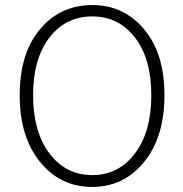

<svg xmlns="http://www.w3.org/2000/svg" viewBox="-20 -729 726 760"><path d="M345 11Q219 11 138.5 -88Q58 -187 58 -352Q58 -518 138.5 -613.5Q219 -709 345 -709Q470 -709 550.5 -613Q631 -517 631 -352Q631 -187 550.5 -88Q470 11 345 11ZM345 -36Q450 -36 514.5 -122Q579 -208 579 -352Q579 -496 514.5 -580Q450 -664 345 -664Q240 -664 175.5 -580Q111 -496 111 -352Q111 -208 175.5 -122Q240 -36 345 -36Z"/></svg>

Font: LXGW 975 Gothic SC 200W
Style: Regular
Weight: 200
Version: Version 2.01;February 25, 2021